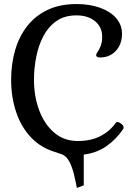

<svg xmlns="http://www.w3.org/2000/svg" viewBox="-20 -752 657 949"><path d="M360 177 355 152Q345 101 334 72Q323 43 311 29.5Q299 16 286.5 11Q274 6 260 2H261Q185 -19 135 -71Q85 -123 60 -197.5Q35 -272 35 -358Q35 -435 54.5 -503Q74 -571 114 -622.5Q154 -674 215 -703Q276 -732 358 -732Q424 -732 475 -713.5Q526 -695 554.5 -662Q583 -629 583 -585Q583 -533 552.5 -500.5Q522 -468 476 -468Q455 -468 455 -480Q455 -485 462.5 -495.5Q470 -506 477.5 -524.5Q485 -543 485 -571Q485 -618 450 -647Q415 -676 358 -676Q299 -676 259 -648Q219 -620 194.5 -573.5Q170 -527 159 -470.5Q148 -414 148 -358Q148 -275 174 -206Q200 -137 248.5 -96Q297 -55 364 -55Q430 -55 477 -79.5Q524 -104 552 -145Q555 -149 559 -149Q568 -149 579.5 -140Q591 -131 591 -121Q591 -118 588 -113Q554 -63 506 -29.5Q458 4 394 12V164Z"/></svg>

Font: Gabriela
Style: Regular
Weight: 400
Designer: Eduardo Rodriguez Tunni
Foundry: Eduardo Rodriguez Tunni
Version: Version 2.001;gftools[0.9.26]